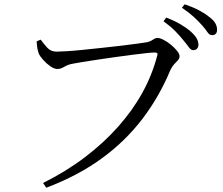

<svg xmlns="http://www.w3.org/2000/svg" viewBox="-20 -832 1040 896"><path d="M181 22Q289 -32 376.5 -98.5Q464 -165 531.5 -241Q599 -317 644.5 -399.5Q690 -482 713 -570Q717 -582 713 -584.5Q709 -587 701 -587Q690 -587 662 -584Q634 -581 595 -576Q556 -571 513.5 -565Q471 -559 431.5 -553Q392 -547 361 -542Q330 -537 316 -534Q296 -530 279.5 -520Q263 -510 248 -510Q233 -510 214.5 -523Q196 -536 181 -553Q166 -570 161 -582Q157 -593 154.5 -606Q152 -619 151 -639L170 -647Q183 -629 200 -610Q217 -591 244 -591Q258 -591 291 -593Q324 -595 368 -599.5Q412 -604 458.5 -609Q505 -614 548 -619Q591 -624 622.5 -628.5Q654 -633 666 -635Q679 -638 686.5 -642.5Q694 -647 700.5 -651Q707 -655 715 -655Q726 -655 743.5 -646Q761 -637 778 -623Q795 -609 806.5 -594.5Q818 -580 818 -570Q818 -559 810 -550.5Q802 -542 792.5 -532Q783 -522 775 -505Q723 -380 644 -276.5Q565 -173 454.5 -92.5Q344 -12 196 44ZM881 -598Q871 -598 861 -612Q851 -626 835 -645Q820 -664 798 -686.5Q776 -709 743 -733L756 -750Q795 -735 823.5 -718Q852 -701 871 -684Q890 -667 898 -652.5Q906 -638 906 -623Q906 -612 899.5 -605Q893 -598 881 -598ZM970 -668Q957 -668 948 -682Q939 -696 922 -715Q905 -734 884.5 -753Q864 -772 829 -796L842 -812Q880 -799 908.5 -784Q937 -769 955 -754Q976 -739 984.5 -724Q993 -709 993 -693Q993 -681 987 -674.5Q981 -668 970 -668Z"/></svg>

Font: Noto Serif KR
Style: Regular
Weight: 400
Designer: Ryoko NISHIZUKA  (kana & ideographs); Frank Grießhammer (Latin, Greek & Cyrillic); Wenlong ZHANG  (bopomofo); Sandoll Co
Foundry: Adobe
Version: Version 2.003-H1;hotconv 1.1.1;makeotfexe 2.6.0